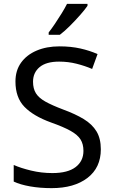

<svg xmlns="http://www.w3.org/2000/svg" viewBox="-20 -964 589 994"><path d="M502 -191Q502 -96 433 -43Q364 10 247 10Q187 10 136 1Q85 -8 51 -24V-110Q87 -94 140.5 -81Q194 -68 251 -68Q331 -68 371.5 -99Q412 -130 412 -183Q412 -218 397 -242Q382 -266 345.5 -286.5Q309 -307 244 -330Q153 -363 106.5 -411Q60 -459 60 -542Q60 -599 89 -639.5Q118 -680 169.5 -702Q221 -724 288 -724Q347 -724 396 -713Q445 -702 485 -684L457 -607Q420 -623 376.5 -634Q333 -645 286 -645Q219 -645 185 -616.5Q151 -588 151 -541Q151 -505 166 -481Q181 -457 215 -438Q249 -419 307 -397Q370 -374 413.5 -347.5Q457 -321 479.5 -284Q502 -247 502 -191ZM433 -934Q421 -916 396 -887.5Q371 -859 342.5 -830.5Q314 -802 290 -784H232V-796Q247 -815 264.5 -841Q282 -867 299 -894.5Q316 -922 327 -944H433Z"/></svg>

Font: Noto Sans Takri
Style: Regular
Weight: 400
Designer: Monotype Design Team
Foundry: Monotype Imaging Inc.
Version: Version 2.003; ttfautohint (v1.8.4.7-5d5b)